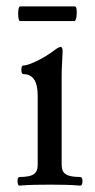

<svg xmlns="http://www.w3.org/2000/svg" viewBox="-20 -578 296 601"><path d="M41 3Q37 3 35.5 -4Q34 -11 35.5 -17.5Q37 -24 41 -24Q73 -24 85.5 -32.5Q98 -41 98 -62V-279Q98 -346 53 -346Q49 -346 47.5 -353Q46 -360 47.5 -366.5Q49 -373 53 -373Q62 -373 79.5 -380Q97 -387 116 -398Q135 -409 148 -419Q163 -431 170 -431Q176 -431 176 -417Q175 -391 174 -375Q173 -359 173 -342V-62Q173 -41 186 -32.5Q199 -24 231 -24Q236 -24 237.5 -17.5Q239 -11 237.5 -4Q236 3 231 3Q207 1 183 0.5Q159 0 136 0Q112 0 88.5 0.5Q65 1 41 3ZM43 -512Q39 -512 37.5 -523.5Q36 -535 37.5 -546.5Q39 -558 43 -558H214Q219 -558 220 -546.5Q221 -535 219 -523.5Q217 -512 212 -512Z"/></svg>

Font: Junicode VF
Style: Regular
Weight: 400
Designer: Peter S. Baker
Version: Version 2.213